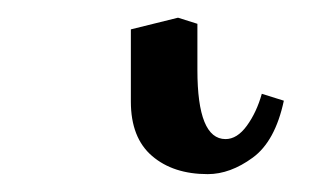

<svg xmlns="http://www.w3.org/2000/svg" viewBox="-20 41 371 217"><path d="M127.9 74.2 181.2 61 203.1 67.9V120.1Q203.1 198.2 234.9 198.2Q248 198.2 259 183.1Q270 168 275.9 147L300.8 154.8Q291 200.7 265.6 219.2Q240.2 237.8 214.8 237.8Q175.8 237.8 151.9 217.3Q127.9 196.8 127.9 155.8Z"/></svg>

Font: Biolilbert
Style: Regular
Weight: 400
Designer: Philipp H. Poll
Foundry: Philipp H. Poll
Version: Version 1.1.0